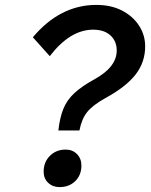

<svg xmlns="http://www.w3.org/2000/svg" viewBox="-20 -751 614 783"><path d="M304 -219H218Q224 -272 238.5 -307.5Q253 -343 283 -371Q313 -399 364 -427Q456 -477 456 -545Q456 -583 430.5 -606.5Q405 -630 360 -630Q266 -630 183 -522L114 -599Q225 -731 373 -731Q433 -731 477.5 -708Q522 -685 547 -646.5Q572 -608 572 -562Q572 -497 532.5 -446.5Q493 -396 408 -350Q358 -322 335.5 -294Q313 -266 304 -219ZM158 -51Q158 -90 183.5 -115.5Q209 -141 248 -141Q276 -141 294 -122.5Q312 -104 312 -76Q312 -37 287 -12.5Q262 12 223 12Q195 12 176.5 -5.5Q158 -23 158 -51Z"/></svg>

Font: Wix Madefor Text SemiBold
Style: Italic
Weight: 600
Italic angle: -12°
Designer: Dalton Maag Ltd
Foundry: Dalton Maag Ltd
Version: Version 3.100